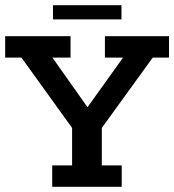

<svg xmlns="http://www.w3.org/2000/svg" viewBox="-20 -723 674 743"><path d="M182 0V-83H259V-228L63 -500H0V-583H253V-500H183L332 -289H305L456 -500H386V-583H634V-500H571L374 -228V-83H451V0ZM185 -648V-703H450V-648Z"/></svg>

Font: Rokkitt SemiBold
Style: Regular
Weight: 600
Designer: Vernon Adams
Foundry: Vernon Adams
Version: Version 3.103